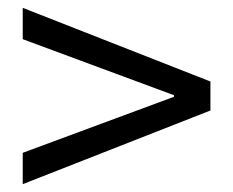

<svg xmlns="http://www.w3.org/2000/svg" viewBox="-20 -616 595 490"><path d="M38 -146V-226L424 -369V-373L38 -516V-596L517 -408V-334Z"/></svg>

Font: Swei Fan Sans CJK TC
Style: Regular
Weight: 400
Version: Version 2.130